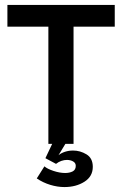

<svg xmlns="http://www.w3.org/2000/svg" viewBox="-20 -583 505 778"><path d="M278 -545V0H176V-545ZM10 -475V-563H445V-475ZM129 140 160 91Q171 101 196.5 109.5Q222 118 244 118Q262 118 274.5 111.5Q287 105 287 89Q287 77 276 71Q265 65 251 65Q240 65 228.5 69Q217 73 207 81L164 58L207 -33L254 -15L217 46Q228 37 243.5 32Q259 27 276 27Q305 27 330.5 42.5Q356 58 356 93Q356 132 322 153.5Q288 175 241 175Q213 175 183.5 166Q154 157 129 140Z"/></svg>

Font: Darker Grotesque Light
Style: Bold
Weight: 700
Version: Version 1.000;gftools[0.9.28]